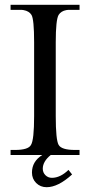

<svg xmlns="http://www.w3.org/2000/svg" viewBox="-20 -645 374 799"><path d="M280 81Q222 134 174 134Q148 134 130.5 116.5Q113 99 113 73Q113 27 156 0H24V-21H42Q98 -21 109 -42Q122 -63 122 -162V-469Q122 -565 111 -583Q101 -599 78 -603Q75 -604 64 -604H24V-625H311V-604H270Q260 -604 256 -603Q234 -599 224 -583Q212 -563 212 -469V-162Q212 -63 224 -42Q236 -21 292 -21H311V0H191Q158 27 158 57Q158 73 169 84Q180 95 196 95Q231 95 265 62Z"/></svg>

Font: New Athena Unicode
Style: Regular
Weight: 400
Designer: J. Rusten 1997; rev. by R. Hancock 2001, 2002, rev. by D. Mastronarde 2002-2021
Foundry: GreekKeys New Athena Unicode
Version: Version 5.008